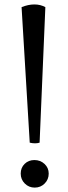

<svg xmlns="http://www.w3.org/2000/svg" viewBox="-20 -831 308 864"><path d="M113.8 -189 77.1 -798.8Q106.9 -811 134.8 -811Q162.1 -811 184.1 -798.8L158.2 -189Q139.2 -183.1 113.8 -189ZM134.8 -110.8Q161.6 -110.8 180.4 -93.3Q199.2 -75.7 199.2 -49.8Q199.2 -23.4 180.9 -5.1Q162.6 13.2 136.2 13.2Q109.9 13.2 91.6 -5.1Q73.2 -23.4 73.2 -49.8Q73.2 -76.2 90.8 -93.5Q108.4 -110.8 134.8 -110.8Z"/></svg>

Font: Adamina
Style: Regular
Weight: 400
Designer: Cyreal (www.cyreal.org)
Foundry: Cyreal (www.cyreal.org)
Version: Version 1.010